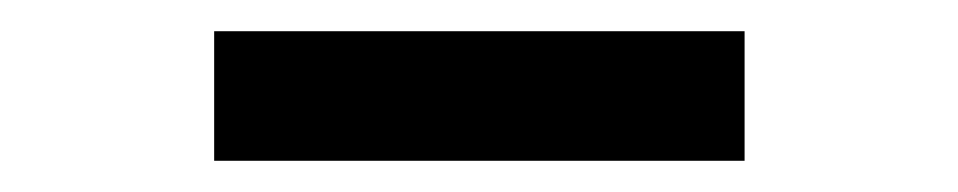

<svg xmlns="http://www.w3.org/2000/svg" viewBox="-20 -727 614 123"><path d="M457 -624H117.2V-707H457Z"/></svg>

Font: Pretendard GOV ExtraBold
Style: Regular
Weight: 800
Designer: Base glyphs from Inter by Rasmus Andersson; Hangeul glyphs from Noto Sans CJK(Source Han Sans) by Jang Soo-young and Kan
Foundry: Kil Hyung-jin
Version: Version 1.309